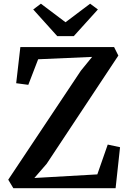

<svg xmlns="http://www.w3.org/2000/svg" viewBox="-20 -994 687 1014"><path d="M50.5 0 23.5 -45 407 -620.5 466.5 -693.5 181.5 -681 129.5 -546 65.5 -554.5 87.5 -745.5H582.5L605 -700.5L226.5 -129L161.5 -54L494 -73L549 -230.5L614 -216.5L590.5 0ZM282.5 -803 155.5 -944 196 -974.5 326 -876.5 456 -974.5 497 -944 369.5 -803Z"/></svg>

Font: Merriweather 28pt SemiBold
Style: Regular
Weight: 600
Version: Version 2.100